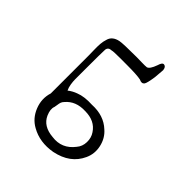

<svg xmlns="http://www.w3.org/2000/svg" viewBox="-146 -820 664 664"><g transform="rotate(45 185.5 -488.0)"><path d="M273 -732Q285 -732 287 -716L284 -679Q279 -645 274 -638Q267 -629 253 -636Q235 -640 185 -640Q180 -640 149 -640Q118 -640 113 -638Q97 -638 95 -624Q94 -608 94 -525Q94 -517 94 -502Q94 -487 94 -477.5Q94 -468 96 -455Q98 -442 103 -432Q117 -443 134 -449Q159 -459 197 -457Q253 -460 288 -427Q311 -407 318 -375.5Q325 -344 312 -316Q287 -261 218 -247Q161 -237 117 -262Q86 -279 72 -314Q58 -349 69 -384V-570Q69 -578 68.5 -595.5Q68 -613 69 -626Q70 -639 74 -651Q80 -674 109 -680Q125 -683 190 -683Q197 -683 215 -682.5Q233 -682 240 -683Q251 -686 261 -714Q266 -731 273 -732ZM196 -425Q149 -427 123 -396Q118 -391 116 -385.5Q114 -380 113 -371.5Q112 -363 111 -360Q105 -345 115 -322Q131 -286 180 -282Q231 -275 263 -317Q276 -332 276.5 -353.5Q277 -375 266 -391Q244 -425 196 -425Z"/></g></svg>

Font: Kimchi
Style: Regular
Weight: 400
Version: Version 1.1